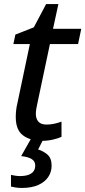

<svg xmlns="http://www.w3.org/2000/svg" viewBox="-20 -679 417 939"><path d="M185.5 9.8Q129.4 9.8 93.3 -16.4Q57.1 -42.5 57.1 -106.9Q57.1 -121.6 58.8 -138.4Q60.5 -155.3 64.9 -173.3L126 -463.4H45.4L55.2 -509.8L145.5 -545.4L205.6 -659.2H265.6L239.3 -538.1H377.4L361.8 -463.4H224.1L162.6 -172.4Q159.7 -160.2 157.5 -146.7Q155.3 -133.3 155.3 -121.6Q155.3 -98.6 167.7 -84.2Q180.2 -69.8 207.5 -69.8Q226.6 -69.8 243.7 -73.5Q260.7 -77.1 280.8 -84V-9.8Q265.6 -2.4 239 3.7Q212.4 9.8 185.5 9.8ZM86.4 240.2Q70.8 240.2 56.6 238Q42.5 235.8 33.7 233.4V176.3Q43.5 178.7 55.4 180.4Q67.4 182.1 77.6 182.1Q101.6 182.1 118.4 176.3Q135.3 170.4 143.8 158.9Q152.3 147.5 152.3 130.4Q152.3 109.4 134.5 98.6Q116.7 87.9 83.5 84.5L131.3 0H192.9L166.5 52.2Q191.9 59.6 212.2 77.1Q232.4 94.7 232.4 131.3Q232.4 162.1 215.8 186.8Q199.2 211.4 166.7 225.8Q134.3 240.2 86.4 240.2Z"/></svg>

Font: Open Sans Medium
Style: Italic
Weight: 500
Italic angle: -12°
Designer: Monotype Design Team
Foundry: Monotype Imaging Inc.
Version: Version 3.000